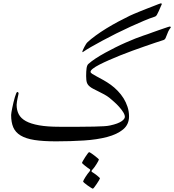

<svg xmlns="http://www.w3.org/2000/svg" viewBox="-20 -756 1039 1145"><path d="M999 -592.8Q988.8 -580.1 983.2 -567.9Q977.5 -555.7 974.1 -545.4Q970.7 -535.2 966.8 -527.6Q962.9 -520 956.1 -517.6Q936 -511.2 906.7 -501.5Q877.4 -491.7 842.8 -479.5Q808.1 -467.3 770.8 -453.9Q733.4 -440.4 697.8 -426Q662.1 -411.6 629.9 -397.5Q597.7 -383.3 573 -370.6Q548.3 -357.9 534.2 -346.9Q520 -335.9 520 -327.6Q520 -321.8 530.8 -314.9Q541.5 -308.1 558.6 -299.1Q575.7 -290 597.2 -278.1Q618.7 -266.1 641.1 -250Q662.6 -234.4 682.1 -214.1Q701.7 -193.8 716.6 -170.2Q731.4 -146.5 740.5 -118.9Q749.5 -91.3 749.5 -62Q749.5 -13.7 714.4 15.6Q679.2 44.9 619.4 60.8Q559.6 76.7 480.5 81.8Q401.4 86.9 314 86.9Q236.8 86.9 185.5 78.9Q134.3 70.8 103.3 52.2Q72.3 33.7 59.3 3.7Q46.4 -26.4 46.4 -70.3Q46.4 -74.7 48.3 -86.9Q50.3 -99.1 53.5 -114.3Q56.6 -129.4 60.5 -146Q64.5 -162.6 68.6 -176.3Q72.8 -189.9 76.4 -198.7Q80.1 -207.5 83 -207.5Q86.4 -207.5 88.6 -204.8Q90.8 -202.1 90.8 -199.2Q90.8 -196.8 88.9 -189Q86.9 -181.2 85 -171.1Q83 -161.1 81.1 -150.1Q79.1 -139.2 79.1 -130.9Q79.1 -99.1 91.8 -74.7Q104.5 -50.3 134 -33.9Q163.6 -17.6 212.6 -8.8Q261.7 0 334 0H454.1Q504.9 0 540.3 -1Q575.7 -2 598.4 -3.2Q621.1 -4.4 636.2 -7.8Q661.1 -13.2 678 -19.5Q694.8 -25.9 705.1 -33Q715.3 -40 720 -46.9Q724.6 -53.7 724.6 -59.1Q724.6 -71.3 714.6 -87.2Q704.6 -103 690.4 -118.9Q676.3 -134.8 660.2 -148.9Q644 -163.1 632.3 -172.9Q618.7 -183.6 601.6 -192.9Q584.5 -202.1 568.1 -210.2Q551.8 -218.3 537.6 -225.6Q523.4 -232.9 516.1 -239.3Q503.4 -249 498.5 -262.5Q493.7 -275.9 493.7 -302.2Q493.7 -331.1 496.3 -349.1Q499 -367.2 506.8 -374.5Q524.9 -390.6 550.5 -407.5Q576.2 -424.3 606 -440.7Q635.7 -457 667.5 -472.9Q699.2 -488.8 730 -502.2Q760.7 -515.6 787.6 -526.4Q814.5 -537.1 835.4 -543.9Q843.8 -546.4 858.2 -551.5Q872.6 -556.6 889.6 -563Q906.7 -569.3 924.6 -575.4Q942.4 -581.5 957.3 -586.7Q972.2 -591.8 981.9 -595Q991.7 -598.1 993.7 -598.1Q995.6 -598.1 996.3 -596.4Q997.1 -594.7 999 -592.8ZM944.8 -730.5Q944.8 -730 940.4 -721.2Q936 -712.4 926.8 -689.9Q921.4 -677.2 915.8 -667.7Q910.2 -658.2 900.9 -655.8Q874.5 -647.5 837.4 -631.8Q800.3 -616.2 758.1 -596.9Q715.8 -577.6 672.9 -556.2Q629.9 -534.7 591.3 -513.9Q552.7 -493.2 522.2 -475.6Q491.7 -458 476.1 -446.8Q474.1 -444.8 472.2 -444.8Q470.7 -444.8 471.2 -446.8Q471.2 -450.2 474.6 -458.3Q478 -466.3 482.9 -475.6Q487.8 -484.9 492.7 -492.7Q497.6 -500.5 501 -503.4Q520.5 -522 550.3 -543.7Q580.1 -565.4 614.7 -586.7Q649.4 -607.9 685.5 -627.2Q721.7 -646.5 753.9 -662.1Q761.7 -666 778.1 -672.9Q794.4 -679.7 814.5 -688Q834.5 -696.3 856.2 -704.6Q877.9 -712.9 896 -720Q914.1 -727.1 925.8 -731.7Q937.5 -736.3 939.5 -736.3Q944.8 -736.3 944.8 -730.5ZM576.2 307.6Q576.2 309.6 570.3 319.6Q564.5 329.6 557.1 340.3Q549.8 351.1 543 360.1Q536.1 369.1 533.7 369.1Q531.7 369.1 522.5 363.5Q513.2 357.9 502.7 350.3Q492.2 342.8 483.9 335.7Q475.6 328.6 475.6 326.2Q475.6 324.2 479.7 316.4Q483.9 308.6 489.7 299.3Q495.6 290 502.4 280.8Q509.3 271.5 514.2 266.1Q518.1 260.7 518.1 257.8Q518.1 255.4 515.6 253.4Q509.8 249.5 501.7 243.7Q493.7 237.8 486.3 231.9Q479 226.1 474.1 221.4Q469.2 216.8 469.2 215.3Q469.2 212.9 475.1 202.4Q481 191.9 488.3 180.7Q495.6 169.4 502.4 160.4Q509.3 151.4 511.2 151.4Q514.6 151.4 524.2 158Q533.7 164.6 543.7 172.1Q553.7 179.7 561.8 186.8Q569.8 193.8 569.8 195.3Q569.8 197.3 565.7 205.1Q561.5 212.9 555.7 222.4Q549.8 231.9 543.2 241Q536.6 250 532.2 254.4Q530.8 255.9 528.3 258.8Q525.9 261.7 525.9 265.1Q525.9 267.6 528.3 269.5Q534.2 272.9 542.5 278.6Q550.8 284.2 558.3 290.3Q565.9 296.4 571 301.3Q576.2 306.2 576.2 307.6Z"/></svg>

Font: Accordance
Style: Italic
Weight: 400
Italic angle: -11°
Version: Version 1.2 (build January 31, 2020) Miklal Software Solutio